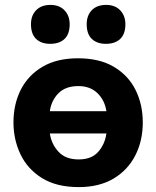

<svg xmlns="http://www.w3.org/2000/svg" viewBox="-20 -751 638 784"><path d="M301.5 13Q210.5 13 151.2 -24Q92 -61 63.5 -121.2Q35 -181.5 35 -251Q35 -325.5 65 -384.8Q95 -444 153.8 -478.5Q212.5 -513 298 -513Q386.5 -513 445.2 -478Q504 -443 533.5 -383.8Q563 -324.5 563 -251Q563 -175.5 532.2 -115.8Q501.5 -56 443.2 -21.5Q385 13 301.5 13ZM300 -399.5Q247.5 -399.5 218.5 -370Q189.5 -340.5 183.5 -297H414.5Q407.5 -342 377.8 -370.8Q348 -399.5 300 -399.5ZM301 -100Q354 -100 381.2 -131.2Q408.5 -162.5 414.5 -206H183.5Q190 -162.5 219 -131.2Q248 -100 301 -100ZM412.5 -572Q376 -572 355 -592Q334 -612 334 -652Q334 -688 355 -709.5Q376 -731 413.5 -731Q450 -731 471 -708.8Q492 -686.5 492 -652Q492 -612 470.8 -592Q449.5 -572 412.5 -572ZM185 -572Q148.5 -572 127.5 -592Q106.5 -612 106.5 -652Q106.5 -688 127.8 -709.5Q149 -731 186 -731Q222.5 -731 243.5 -708.8Q264.5 -686.5 264.5 -652Q264.5 -612 243.5 -592Q222.5 -572 185 -572Z"/></svg>

Font: Heraclito
Style: Bold
Weight: 700
Designer: Kostas Bartsokas (font) & Cristiano Sobral (main changes)
Foundry: Kostas Bartsokas (font) & Cristiano Sobral (main changes)
Version: Version 1.00;July 8, 2020;FontCreator 13.0.0.2655 64-bit